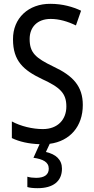

<svg xmlns="http://www.w3.org/2000/svg" viewBox="-20 -744 494 1004"><path d="M304 138C304 91 272 62 220 51L240 8C346 -6 413 -83 413 -195C413 -293 362 -348 259 -396C166 -441 135 -468 135 -540C135 -602 175 -645 245 -645C289 -645 334 -632 377 -611L404 -688C362 -708 307 -724 244 -724C129 -725 47 -649 48 -538C48 -425 103 -377 199 -331C295 -287 327 -256 327 -187C327 -120 283 -69 204 -69C150 -69 88 -84 42 -109V-22C81 -3 130 8 187 10L155 81C204 88 235 103 235 138C235 168 214 186 169 186C153 186 136 184 123 180V234C135 238 154 240 177 240C258 240 304 204 304 138Z"/></svg>

Font: Noto Sans Gurmukhi UI Condensed
Style: Regular
Weight: 400
Width: 3
Designer: Jelle Bosma - Monotype Design Team
Foundry: Monotype Imaging Inc.
Version: Version 2.004